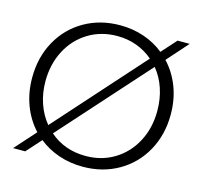

<svg xmlns="http://www.w3.org/2000/svg" viewBox="-117 -920 1167 1103"><g transform="rotate(15 466.0 -368.5)"><path d="M54 -368Q54 -489 107 -585Q160 -681 254 -735Q348 -789 466 -789Q541 -789 607.5 -766.5Q674 -744 727 -701L806 -789H878L767 -664Q820 -608 849 -532.5Q878 -457 878 -368Q878 -248 825 -152Q772 -56 678 -2Q584 52 466 52Q390 52 323 29Q256 6 204 -36L125 52H53L164 -72Q111 -129 82.5 -204.5Q54 -280 54 -368ZM466 -725Q370 -725 294 -678.5Q218 -632 175.5 -550.5Q133 -469 133 -368Q133 -298 154 -236.5Q175 -175 214 -128L679 -648Q636 -685 582 -705Q528 -725 466 -725ZM466 -12Q562 -12 637.5 -58.5Q713 -105 755.5 -186Q798 -267 798 -368Q798 -439 777.5 -500.5Q757 -562 718 -609L252 -89Q340 -12 466 -12Z"/></g></svg>

Font: LINE Seed JP_TTF Regular
Style: Regular
Weight: 400
Designer: LINE & Fontrix & Fontworks
Version: Version 1.002